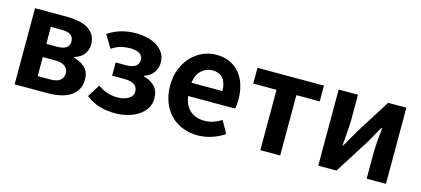

<svg xmlns="http://www.w3.org/2000/svg" viewBox="-51 -962 2991 1364"><g transform="rotate(15 1444.0 -280.0)"><path d="M79 -560H311Q357 -560 397.5 -552.5Q438 -545 467.5 -527.5Q497 -510 514 -482Q531 -454 531 -414Q531 -375 508 -343Q485 -311 437 -297V-292Q488 -280 520.5 -249Q553 -218 553 -161Q553 -118 535 -87.5Q517 -57 486 -37.5Q455 -18 413 -9Q371 0 323 0H79ZM299 -336Q348 -336 369 -352.5Q390 -369 390 -398Q390 -428 369.5 -444.5Q349 -461 301 -461H222V-336ZM314 -99Q365 -99 387.5 -118.5Q410 -138 410 -170Q410 -200 386 -219.5Q362 -239 311 -239H222V-99Z M820 14Q763 14 710.5 0Q658 -14 604 -54L662 -147Q698 -121 735.5 -110Q773 -99 806 -99Q854 -99 887 -118.5Q920 -138 920 -172Q920 -239 818 -239H732V-336H807Q900 -336 900 -400Q900 -429 876 -444.5Q852 -460 809 -460Q769 -460 736.5 -451Q704 -442 671 -420L615 -514Q703 -574 818 -574Q862 -574 902.5 -564.5Q943 -555 974 -535.5Q1005 -516 1023.5 -486.5Q1042 -457 1042 -416Q1042 -380 1020 -346Q998 -312 952 -297V-292Q1003 -279 1033.5 -247Q1064 -215 1064 -158Q1064 -117 1043.5 -85Q1023 -53 988.5 -31Q954 -9 910 2.5Q866 14 820 14Z M1426 14Q1367 14 1316.5 -6Q1266 -26 1228.5 -63.5Q1191 -101 1169.5 -155.5Q1148 -210 1148 -279Q1148 -347 1170 -401.5Q1192 -456 1228.5 -494.5Q1265 -533 1312 -553.5Q1359 -574 1409 -574Q1467 -574 1510.5 -554Q1554 -534 1583.5 -498Q1613 -462 1628 -413Q1643 -364 1643 -306Q1643 -286 1641 -267.5Q1639 -249 1636 -239H1291Q1300 -170 1341.5 -134.5Q1383 -99 1446 -99Q1481 -99 1511.5 -109Q1542 -119 1572 -138L1622 -48Q1580 -19 1529.5 -2.5Q1479 14 1426 14ZM1517 -336Q1517 -393 1491 -426.5Q1465 -460 1411 -460Q1367 -460 1332 -428.5Q1297 -397 1289 -336Z M1886 -444H1715V-560H2204V-444H2032V0H1886Z M2312 -560H2454V-383Q2454 -341 2449.5 -288Q2445 -235 2441 -183H2445Q2452 -195 2461 -210.5Q2470 -226 2479 -241.5Q2488 -257 2497 -272.5Q2506 -288 2512 -300L2676 -560H2810V0H2668V-176Q2668 -219 2672 -271.5Q2676 -324 2681 -377H2677Q2670 -365 2661 -349.5Q2652 -334 2643 -318Q2634 -302 2625.5 -286.5Q2617 -271 2610 -259L2446 0H2312Z"/></g></svg>

Font: SpoqaHanSansJP-Bold
Style: Regular
Weight: 700
Designer: [Source Han Sans]
Ryoko NISHIZUKA  (kana & ideographs); Paul D. Hunt (Latin, Greek & Cyrillic); Wenlong ZHANG  (bopomofo
Foundry: Spoqa (http://bi.spoqa.com)
Version: Version 1.002.20150607